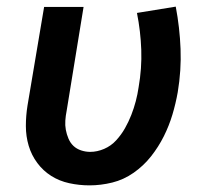

<svg xmlns="http://www.w3.org/2000/svg" viewBox="-20 -551 640 579"><path d="M250 8Q219 8 189 1.5Q159 -5 134.5 -20.5Q110 -36 92.5 -59.5Q75 -83 66.5 -111.5Q58 -140 58 -171Q58 -202 63 -233L113 -530H232L181 -217Q178 -202 177 -187.5Q176 -173 178.5 -159.5Q181 -146 186.5 -133Q192 -120 201.5 -111Q211 -102 224.5 -97.5Q238 -93 252 -93Q273 -93 294 -102Q315 -111 330.5 -128Q346 -145 357 -164.5Q368 -184 376 -204.5Q384 -225 389.5 -246Q395 -267 398 -288Q408 -345 406 -401Q404 -457 393 -512L510 -531Q522 -468 524.5 -403.5Q527 -339 516 -273Q510 -239 500 -205.5Q490 -172 474 -140Q458 -108 435.5 -79.5Q413 -51 383 -30Q353 -9 318.5 -0.5Q284 8 250 8Z"/></svg>

Font: Iosevka Curly Extended Oblique
Style: Bold
Weight: 700
Width: 7
Italic angle: -9°
Monospace: yes
Designer: Belleve Invis
Foundry: Belleve Invis
Version: Version 11.1.0; ttfautohint (v1.8.3)